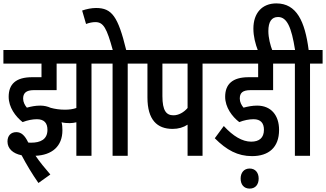

<svg xmlns="http://www.w3.org/2000/svg" viewBox="-20 -916 1917 1129"><path d="M197 -215C240 -215 259 -192 259 -153C259 -96 218 -77 163 -77C158 -77 152 -77 146 -78C126 -120 105 -139 76 -139C44 -139 24 -118 24 -84C24 -42 56 -13 107 -3C136 52 169 107 206 160L276 110C244 73 214 37 189 0C285 -4 347 -55 347 -150C347 -167 346 -183 342 -197C358 -193 373 -192 390 -192C404 -192 417 -194 429 -197V0H518V-542H592V-622H0V-542H224V-462H169C73 -462 31 -421 31 -347C31 -285 71 -231 113 -198C141 -209 171 -215 197 -215ZM362 -271C331 -271 304 -275 278 -282C260 -290 240 -295 217 -295C188 -295 164 -290 138 -283C126 -297 116 -316 116 -336C116 -368 133 -386 179 -386H313V-542H429V-281C409 -274 387 -271 362 -271Z M731 -542H805V-622H722C674 -819 638 -869 545 -869C518 -869 489 -863 463 -854L486 -775C504 -782 524 -786 541 -786C589 -786 608 -749 643 -622H580V-542H642V0H731Z M1171 -542H1246V-622H793V-542H847V-343C847 -211 904 -158 995 -158C1029 -158 1059 -167 1083 -183V0H1171ZM1083 -542V-281C1061 -255 1030 -238 1000 -238C958 -238 935 -265 935 -351V-542Z M1471 -215C1513 -215 1532 -192 1532 -153C1532 -105 1504 -83 1457 -83C1405 -83 1351 -115 1296 -175L1243 -103C1313 -33 1378 2 1462 2C1560 2 1621 -49 1621 -152C1621 -238 1574 -295 1492 -295C1464 -295 1439 -290 1412 -283C1400 -297 1390 -316 1390 -336C1390 -368 1404 -386 1454 -386H1586V-542H1662V-622H1224V-542H1498V-462H1442C1347 -462 1304 -421 1304 -347C1304 -285 1345 -230 1387 -198C1414 -209 1445 -215 1471 -215ZM1395 134C1395 169 1414 193 1448 193C1482 193 1501 169 1501 134C1501 100 1482 75 1448 75C1414 75 1395 100 1395 134Z M1803 -542H1877V-622H1795C1773 -791 1724 -896 1605 -896C1520 -896 1470 -838 1470 -748C1470 -703 1481 -659 1498 -615H1583C1569 -650 1558 -695 1558 -733C1558 -788 1577 -816 1615 -816C1667 -816 1694 -757 1715 -622H1652V-542H1714V0H1803Z"/></svg>

Font: Noto Sans Devanagari ExtraCondensed Medium
Style: Regular
Weight: 500
Width: 2
Designer: Jelle Bosma - Monotype Design Team
Foundry: Monotype Imaging Inc.
Version: Version 2.004